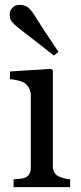

<svg xmlns="http://www.w3.org/2000/svg" viewBox="-20 -771 333 791"><path d="M269 0H36.1V-32.2Q47.4 -33.2 59.3 -34.2Q71.3 -35.2 80.1 -38.1Q93.8 -42.5 100.3 -53.5Q106.9 -64.5 106.9 -82V-379.4Q106.9 -395 99.9 -408Q92.8 -420.9 80.1 -429.7Q70.8 -435.5 53.2 -439.7Q35.6 -443.8 21 -444.8V-476.6L190.9 -487.3L197.8 -480.5V-87.9Q197.8 -70.8 204.3 -59.6Q210.9 -48.3 225.1 -43Q235.8 -38.6 246.1 -35.9Q256.3 -33.2 269 -32.2ZM220.7 -557.6 202.1 -542Q151.9 -582 112.3 -612.1Q72.8 -642.1 53.7 -657.7Q35.2 -673.3 27.6 -683.1Q20 -692.9 20 -712.9Q20 -727.1 31.2 -739Q42.5 -751 60.1 -751Q79.1 -751 92.8 -742.2Q106.4 -733.4 122.1 -708Q138.7 -681.2 161.1 -646.7Q183.6 -612.3 220.7 -557.6Z"/></svg>

Font: UniBurma_GGSerif
Style: Book
Weight: 400
Designer: Victor San Kho Lin (for Burmese only and related typography optimization with it)
Foundry: http://www.unimm.org
Version: 2.0